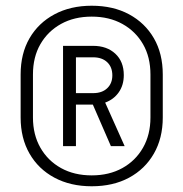

<svg xmlns="http://www.w3.org/2000/svg" viewBox="-20 -760 640 670"><path d="M300 -110Q226 -110 170 -140Q114 -170 83 -224Q52 -278 52 -350V-500Q52 -573 83 -626.5Q114 -680 170 -710Q226 -740 300 -740Q375 -740 430.5 -710Q486 -680 517 -626.5Q548 -573 548 -500V-350Q548 -278 517 -224Q486 -170 430.5 -140Q375 -110 300 -110ZM95 -350Q95 -290 121 -244.5Q147 -199 193 -173.5Q239 -148 300 -148Q361 -148 407 -173.5Q453 -199 479 -244.5Q505 -290 505 -350V-500Q505 -561 479 -606Q453 -651 407 -676.5Q361 -702 300 -702Q239 -702 193 -676.5Q147 -651 121 -606Q95 -561 95 -500ZM200 -250V-600H305Q353 -600 382.5 -572.5Q412 -545 412 -498Q412 -463 394.5 -438Q377 -413 347 -402L415 -250H367L304 -395H245V-250ZM245 -435H305Q336 -435 354 -452Q372 -469 372 -497Q372 -526 354 -543Q336 -560 305 -560H245Z"/></svg>

Font: Pitagon Sans Mono Thin
Style: Regular
Weight: 100
Monospace: yes
Designer: Travis Tran
Foundry: Pitagon
Version: Version 1.001; ttfautohint (v1.8.4.7-5d5b);gftools[0.9.26]